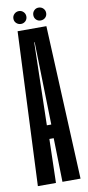

<svg xmlns="http://www.w3.org/2000/svg" viewBox="-88 -795 381 831"><g transform="rotate(-10 103.0 -380.0)"><path d="M8.5 0H88L93 -192.5H112L116.5 0H196L165 -675.5H38.5ZM92.5 -252.5 101 -616H103L112 -252.5ZM59 -704Q70.5 -704 78.8 -712Q87 -720 87 -732Q87 -744 78.8 -752.2Q70.5 -760.5 59 -760.5Q47 -760.5 38.5 -752.2Q30 -744 30 -732Q30 -720 38.5 -712Q47 -704 59 -704ZM145 -704Q157.5 -704 165.8 -712Q174 -720 174 -732Q174 -744 165.8 -752.2Q157.5 -760.5 145 -760.5Q133.5 -760.5 125.5 -752.2Q117.5 -744 117.5 -732Q117.5 -720 125.5 -712Q133.5 -704 145 -704Z"/></g></svg>

Font: Anybody UltraCondensed
Style: Regular
Weight: 400
Width: 1
Version: Version 1.113;gftools[0.9.25]